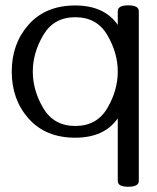

<svg xmlns="http://www.w3.org/2000/svg" viewBox="-20 -508 594 726"><path d="M264.6 12.7Q374 12.7 425.3 -60.5V176.3Q425.3 198.2 464.8 198.2Q504.9 198.2 504.9 176.3V-465.8Q504.9 -487.8 464.8 -487.8Q425.3 -487.8 425.3 -465.8V-414.1Q374 -487.3 264.6 -487.3Q152.8 -487.3 88.6 -415.3Q24.4 -343.3 24.4 -237.3Q24.4 -130.9 88.6 -59.1Q152.8 12.7 264.6 12.7ZM264.6 -31.7Q183.6 -31.7 143.8 -98.9Q104 -166 104 -237.3Q104 -308.1 143.8 -375.5Q183.6 -442.9 264.6 -442.9Q346.2 -442.9 385.7 -375.5Q425.3 -308.1 425.3 -237.3Q425.3 -166 385.7 -98.9Q346.2 -31.7 264.6 -31.7Z"/></svg>

Font: Gayathri
Style: Regular
Weight: 400
Designer: Binoy Dominic <binoy.domenic@gmail.com>
Foundry: SMC
Version: Version 1.000